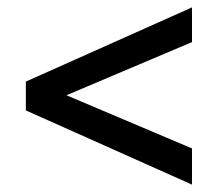

<svg xmlns="http://www.w3.org/2000/svg" viewBox="-20 -620 590 520"><path d="M500 -120 50 -321V-399L500 -600V-506L160 -362L500 -218Z"/></svg>

Font: Golos Text
Style: Regular
Weight: 400
Designer: A.Korolkova, Vitaly Kuzmin
Foundry: ParaType Ltd
Version: Version 2.004